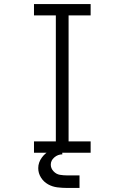

<svg xmlns="http://www.w3.org/2000/svg" viewBox="-20 -755 615 949"><path d="M148 0V-56H256V-679H148V-735H428V-679H319V-56H428V0ZM313 174Q288 174 263.5 171Q239 168 217.5 156Q196 144 182.5 122.5Q169 101 169 76Q169 48 187 23.5Q205 -1 232 -13Q259 -25 287 -25L288 8Q266 8 248.5 23Q231 38 231 59Q231 77 244.5 91.5Q258 106 276 109Q294 112 313 112H373V174Z"/></svg>

Font: Jozsika Light
Style: Regular
Weight: 300
Monospace: yes
Designer: Belleve Invis
Foundry: Belleve Invis
Version: 2.1.0